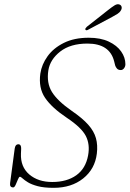

<svg xmlns="http://www.w3.org/2000/svg" viewBox="-20 -891 622 921"><path d="M237.5 10Q190.5 10 160.8 2Q131 -6 114 -16.5Q97 -27 88.5 -35Q80 -43 75.5 -43Q71 -43 66 -30.2Q61 -17.5 55.2 -4.8Q49.5 8 43.5 8Q25.5 8 28.5 -13L50.5 -178Q53.5 -199 67.5 -199Q82.5 -199 81.5 -177L80.5 -154Q78 -90.5 120.5 -54.2Q163 -18 230.5 -18Q300.5 -18 345.8 -50.2Q391 -82.5 402.5 -145Q412.5 -198.5 391.5 -239Q370.5 -279.5 300.5 -326Q228 -374.5 196 -422Q164 -469.5 173.5 -538Q180 -582 208.2 -621.2Q236.5 -660.5 286.2 -685.2Q336 -710 405.5 -710Q462.5 -710 501.8 -691.5Q541 -673 561.2 -644Q581.5 -615 581.5 -583Q581.5 -572 575 -563.5Q568.5 -555 559.5 -555Q547.5 -555 541.2 -562Q535 -569 532.5 -577L527.5 -597Q506 -682 399.5 -682Q318 -682 269.2 -644Q220.5 -606 212 -554Q202.5 -493 229.2 -449.8Q256 -406.5 324.5 -359Q375.5 -324 403.2 -292.8Q431 -261.5 440.2 -228.2Q449.5 -195 444.5 -154Q435.5 -80 379 -35Q322.5 10 237.5 10ZM497.5 -842Q517 -857.5 530 -865.5Q543 -873.5 554 -869Q562 -865.5 563.5 -857.2Q565 -849 559.5 -840.5Q554 -831 542.8 -824Q531.5 -817 517.5 -809.5L401 -747.5Q393 -743.5 389.5 -749Q388 -752 390.8 -755.8Q393.5 -759.5 396.5 -762.5Z"/></svg>

Font: Fraunces 9pt SuperSoft Thin
Style: Italic
Weight: 100
Italic angle: -16°
Version: Version 1.000;[0bf87f6ff]